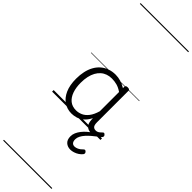

<svg xmlns="http://www.w3.org/2000/svg" viewBox="-564 -1130 1750 1750"><g transform="rotate(45 311.5 -255.0)"><path d="M265 17Q210 17 166 -12Q122 -41 96.5 -98Q71 -155 71 -238Q71 -288 80.5 -331Q90 -374 109 -408.5Q128 -443 156 -467.5Q184 -492 220.5 -505.5Q257 -519 301 -519Q335 -519 368 -509Q401 -499 434 -479V-495Q434 -506 440.5 -510.5Q447 -515 461 -515Q475 -515 481 -510.5Q487 -506 487 -496V-91Q487 -70 491.5 -56.5Q496 -43 506 -36.5Q516 -30 531 -30Q541 -30 550.5 -33.5Q560 -37 569.5 -44.5Q579 -52 590 -63Q595 -69 601.5 -68.5Q608 -68 614 -61Q621 -55 622 -48Q623 -41 619 -34Q608 -19 592 -7.5Q576 4 558 10.5Q540 17 522 17Q501 17 485.5 11.5Q470 6 458.5 -5.5Q447 -17 441.5 -33.5Q436 -50 435 -72Q435 -76 434.5 -81.5Q434 -87 434 -92Q411 -47 382 -23.5Q353 0 322.5 8.5Q292 17 265 17ZM127 -242Q127 -180 143.5 -133Q160 -86 192.5 -59.5Q225 -33 274 -33Q306 -33 336.5 -46.5Q367 -60 392.5 -92.5Q418 -125 434 -181V-429Q399 -453 367 -461.5Q335 -470 302 -470Q270 -470 243 -460.5Q216 -451 194.5 -432Q173 -413 158 -385.5Q143 -358 135 -322Q127 -286 127 -242ZM491 257Q454 257 430 235Q406 213 406 170Q406 145 416 122Q426 99 443.5 76.5Q461 54 485.5 33Q510 12 540 -10H584V-4Q561 13 538 33Q515 53 496.5 73.5Q478 94 467 115.5Q456 137 456 158Q456 184 467 197Q478 210 498 210Q514 210 534 201Q554 192 574 171Q580 164 587 163.5Q594 163 600 169Q608 176 609.5 184Q611 192 606 200Q593 217 573.5 230Q554 243 532 250Q510 257 491 257ZM0 621H623V631H0ZM0 -20H623V0H0ZM0 -505H623V-500H0ZM0 -1141H623V-1131H0Z"/></g></svg>

Font: Playwrite BR Guides
Style: Regular
Weight: 400
Designer: Veronika Burian, José Scaglione
Foundry: TypeTogether
Version: Version 1.003